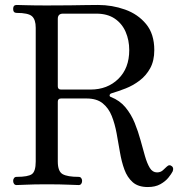

<svg xmlns="http://www.w3.org/2000/svg" viewBox="-20 -746 738 774"><path d="M576 8Q537 8 515 -11.5Q493 -31 481.5 -62.5Q470 -94 463.5 -132.5Q457 -171 450 -209Q443 -247 430.5 -278.5Q418 -310 394 -329.5Q370 -349 329 -349H226Q213 -349 213 -336V-95Q213 -55 232.5 -44Q252 -33 297 -33Q304 -33 307.5 -28Q311 -23 311 -17Q311 -10 307.5 -5Q304 0 297 0Q287 0 255.5 -1.5Q224 -3 168 -3Q116 -3 86.5 -1.5Q57 0 47 0Q40 0 36.5 -5Q33 -10 33 -17Q33 -23 36.5 -28Q40 -33 47 -33Q93 -33 108.5 -44Q124 -55 124 -95V-634Q124 -667 109 -680.5Q94 -694 47 -694Q33 -694 33 -710Q33 -726 47 -726Q55 -726 86 -725Q117 -724 168 -724Q224 -724 261 -724.5Q298 -725 324.5 -725.5Q351 -726 375 -726Q432 -726 484 -707.5Q536 -689 569 -649Q602 -609 602 -544Q602 -501 585.5 -471Q569 -441 542.5 -421Q516 -401 486.5 -389.5Q457 -378 430 -370Q423 -368 422 -362.5Q421 -357 427 -355Q463 -341 486 -313Q509 -285 523 -250.5Q537 -216 546.5 -181Q556 -146 564.5 -116.5Q573 -87 584 -69Q595 -51 613 -51Q627 -51 636.5 -59.5Q646 -68 652 -74Q663 -85 674 -75Q681 -68 676 -55Q671 -45 659 -30Q647 -15 626.5 -3.5Q606 8 576 8ZM226 -385H345Q413 -385 457 -428Q501 -471 501 -544Q501 -584 486.5 -617.5Q472 -651 442.5 -671Q413 -691 368 -691H234Q213 -691 213 -670V-398Q213 -385 226 -385Z"/></svg>

Font: TsukuhouMincho
Style: Regular
Weight: 400
Designer: Iose
Foundry: Typographish
Version: Version 1.001; ttfautohint (v1.8.3)